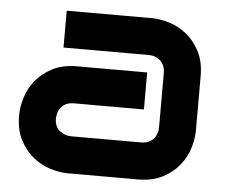

<svg xmlns="http://www.w3.org/2000/svg" viewBox="-43 -577 740 626"><g transform="rotate(5 326.5 -264.0)"><path d="M604.5 -174.8Q604.5 -148.4 595.2 -117.9Q585.9 -87.4 565.2 -61.3Q544.4 -35.2 511 -17.6Q477.5 0 429.7 0H200.7Q174.3 0 143.8 -9.3Q113.3 -18.6 87.2 -39.3Q61 -60.1 43.5 -93.5Q25.9 -127 25.9 -174.8Q25.9 -201.2 35.2 -231.9Q44.4 -262.7 65.2 -288.8Q85.9 -314.9 119.4 -332.5Q152.8 -350.1 200.7 -350.1H429.7V-229H200.7Q174.8 -229 160.6 -213.1Q146.5 -197.3 146.5 -173.8Q146.5 -148.9 162.8 -135Q179.2 -121.1 201.7 -121.1H429.7Q455.6 -121.1 469.7 -136.7Q483.9 -152.3 483.9 -175.8V-353Q483.9 -377.9 468.5 -392.6Q453.1 -407.2 429.7 -407.2H150.9V-527.8H429.7Q456.1 -527.8 486.6 -518.6Q517.1 -509.3 543.2 -488.5Q569.3 -467.8 586.9 -434.3Q604.5 -400.9 604.5 -353Z"/></g></svg>

Font: Audiowide
Style: Regular
Weight: 400
Version: Version 1.003